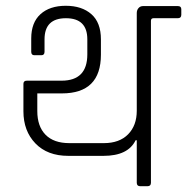

<svg xmlns="http://www.w3.org/2000/svg" viewBox="-20 -644 647 664"><path d="M453 -159H449Q423 -105 338 -105H216Q144 -105 102.5 -148Q61 -191 61 -259V-354Q61 -365 73 -365H193Q282 -365 282 -456V-508Q282 -581 208 -581Q134 -581 134 -508V-465Q134 -453 123 -453H99Q88 -453 88 -465V-511Q88 -566 120 -595Q152 -624 207.5 -624Q263 -624 296 -595Q329 -566 329 -508V-455Q329 -321 194 -321H109V-260Q109 -207 137.5 -178Q166 -149 220 -149H339Q393 -149 423 -179.5Q453 -210 453 -261V-599Q453 -609 459 -616Q465 -623 475 -623H595Q607 -623 607 -612V-593Q607 -581 595 -581H511Q502 -581 502 -572V-12Q502 0 490 0H465Q453 0 453 -12Z"/></svg>

Font: Rajdhani
Style: Regular
Weight: 400
Designer: Satya Rajpurohit, Jyotish Sonowal
Foundry: Indian Type Foundry
Version: Version 1.201;PS 1.0;hotconv 1.0.78;makeotf.lib2.5.61930; tt